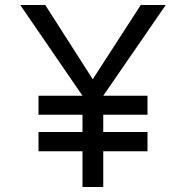

<svg xmlns="http://www.w3.org/2000/svg" viewBox="-20 -745 743 768"><path d="M570 -362H393L643 -725H543L351 -428L161 -725H61L310 -362H134V-286H310V-217H134V-140H310V3H393V-140H570V-217H393V-286H570Z"/></svg>

Font: Sawarabi Gothic
Style: Regular
Weight: 400
Designer: mshio (mshio@users.sourceforge.jp)
Version: Version 20141215